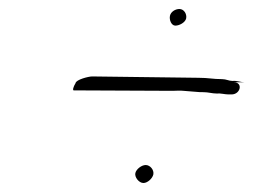

<svg xmlns="http://www.w3.org/2000/svg" viewBox="-20 -514 585 427"><path d="M281 -129C279 -120 289 -107 299 -107C308 -107 319 -117 321 -126C323 -136 314 -147 304 -147C295 -147 283 -138 281 -129ZM370 -457C379 -457 392 -464 394 -473C396 -483 389 -494 379 -494C370 -494 360 -488 358 -479C356 -470 361 -457 370 -457ZM144 -313 364 -312C372 -312 380 -313 388 -312L413 -310C421 -309 428 -309 433 -309C443 -309 452 -306 462 -306C470 -307 480 -304 488 -304H495C515 -304 521 -331 500 -331H524C516 -331 507 -335 497 -334C489 -334 483 -338 474 -338C453 -338 444 -341 421 -341L185 -344C177 -344 149 -337 148 -329C143 -321 141 -313 144 -313Z"/></svg>

Font: Photofail
Style: It
Weight: 400
Foundry: Cannot Into Space Fonts
Version: Version 0.97